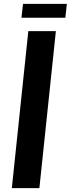

<svg xmlns="http://www.w3.org/2000/svg" viewBox="-20 -970 365 990"><path d="M90.8 -878.4 98.6 -950.2H324.7L316.9 -878.4ZM41 0 126 -809.6H268.1L183.1 0Z"/></svg>

Font: Oswald
Style: Medium
Weight: 500
Designer: Vernon Adams
Foundry: Vernon Adams
Version: 3.0; ttfautohint (v0.94.23-7a4d-dirty) -l 8 -r 50 -G 150 -x 